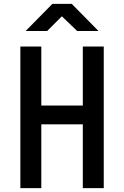

<svg xmlns="http://www.w3.org/2000/svg" viewBox="-20 -970 640 990"><path d="M85 0V-730H193V-426H407V-730H515V0H407V-329H193V0ZM112 -810 250 -950H350L488 -810H378L299 -886L223 -810Z"/></svg>

Font: JetBrains Mono SemiBold
Style: Regular
Weight: 472
Monospace: yes
Designer: Philipp Nurullin, Konstantin Bulenkov
Foundry: JetBrains
Version: Version 2.305; ttfautohint (v1.8.4.7-5d5b)